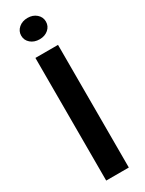

<svg xmlns="http://www.w3.org/2000/svg" viewBox="-253 -1012 789 1044"><g transform="rotate(-30 141.0 -490.0)"><path d="M70 0V-770H212V0ZM141.5 -846Q108 -846 85.8 -865Q63.5 -884 63.5 -913Q63.5 -941.5 85.8 -960.8Q108 -980 141.5 -980Q174.5 -980 196.5 -960.8Q218.5 -941.5 218.5 -913Q218.5 -884 196.5 -865Q174.5 -846 141.5 -846Z"/></g></svg>

Font: Junction
Style: Bold
Weight: 700
Designer: Caroline Hadilaksono
Foundry: Caroline Hadilaksono, Tyler Finck, The League of Moveable Type
Version: Version 2.000; ttfautohint (v1.8.3)